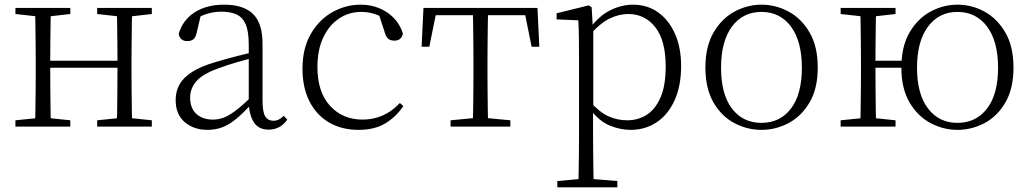

<svg xmlns="http://www.w3.org/2000/svg" viewBox="-20 -542 4410 822"><path d="M130 0Q131 -24 131.5 -64.5Q132 -105 132.5 -148.5Q133 -192 133 -226V-283Q133 -316 132.5 -359.5Q132 -403 131.5 -443.5Q131 -484 130 -508H198Q197 -484 196.5 -443Q196 -402 195.5 -357Q195 -312 195 -275V-256Q195 -207 195.5 -157Q196 -107 196.5 -65.5Q197 -24 198 0ZM479 0Q481 -24 481.5 -65.5Q482 -107 482.5 -157Q483 -207 483 -256V-275Q483 -312 482.5 -357Q482 -402 481.5 -443Q481 -484 479 -508H546Q545 -484 544.5 -443.5Q544 -403 543.5 -359.5Q543 -316 543 -283V-226Q543 -192 543.5 -148.5Q544 -105 544.5 -64.5Q545 -24 546 0ZM46 0V-27L155 -38H175L281 -27V0ZM46 -482V-508H281V-482L175 -470H155ZM396 0V-27L504 -38H525L630 -27V0ZM396 -482V-508H630V-482L525 -470H504ZM163 -252V-282H513V-252Z M868 14Q810 14 771 -19Q732 -52 732 -114Q732 -151 748.5 -180.5Q765 -210 802.5 -234Q840 -258 902 -276Q945 -289 989.5 -300.5Q1034 -312 1074 -321V-297Q1034 -287 992.5 -275Q951 -263 914 -249Q847 -225 820.5 -194Q794 -163 794 -125Q794 -78 821 -54Q848 -30 892 -30Q917 -30 940.5 -39.5Q964 -49 993.5 -72Q1023 -95 1063 -134L1069 -89H1050Q1018 -55 990 -32Q962 -9 933 2.5Q904 14 868 14ZM1130 13Q1088 13 1067.5 -17.5Q1047 -48 1045 -102V-106V-350Q1045 -407 1032 -437.5Q1019 -468 993 -480Q967 -492 927 -492Q897 -492 867 -483Q837 -474 805 -454L841 -482L822 -402Q818 -382 808 -374Q798 -366 782 -366Q751 -366 745 -397Q762 -456 813 -489Q864 -522 940 -522Q1022 -522 1063 -482.5Q1104 -443 1104 -354V-113Q1104 -61 1116 -43Q1128 -25 1150 -25Q1163 -25 1173 -30Q1183 -35 1195 -46L1210 -30Q1195 -8 1174.5 2.5Q1154 13 1130 13Z M1515 14Q1443 14 1389 -17.5Q1335 -49 1305 -108Q1275 -167 1275 -248Q1275 -335 1310.5 -396.5Q1346 -458 1403 -490Q1460 -522 1525 -522Q1567 -522 1603.5 -507Q1640 -492 1666.5 -464.5Q1693 -437 1705 -398Q1698 -368 1669 -368Q1651 -368 1641.5 -376.5Q1632 -385 1627 -404L1599 -490L1642 -452Q1611 -474 1583 -482.5Q1555 -491 1526 -491Q1473 -491 1430.5 -462Q1388 -433 1363.5 -380.5Q1339 -328 1339 -255Q1339 -148 1393 -89Q1447 -30 1532 -30Q1577 -30 1617 -47Q1657 -64 1692 -101L1707 -88Q1675 -41 1629 -13.5Q1583 14 1515 14Z M1785 -342 1793 -508H2281L2289 -342H2256L2223 -505L2256 -477H1818L1851 -505L1818 -342ZM1909 0V-27L2025 -38H2049L2165 -27V0ZM2004 0Q2005 -24 2005.5 -64.5Q2006 -105 2006.5 -148.5Q2007 -192 2007 -226V-283Q2007 -316 2006.5 -359.5Q2006 -403 2005.5 -443.5Q2005 -484 2004 -508H2070Q2069 -484 2068.5 -443.5Q2068 -403 2067.5 -359.5Q2067 -316 2067 -283V-226Q2067 -192 2067.5 -148.5Q2068 -105 2068.5 -64.5Q2069 -24 2070 0Z M2366 260V233L2478 223H2499L2623 233V260ZM2456 260Q2457 229 2457.5 189.5Q2458 150 2458.5 108.5Q2459 67 2459 32V-278Q2459 -330 2458.5 -374Q2458 -418 2456 -455L2363 -459V-485L2500 -519L2513 -511L2518 -425L2520 -420V-80L2519 -71V32Q2519 66 2519.5 107.5Q2520 149 2520.5 189Q2521 229 2522 260ZM2679 14Q2636 14 2590.5 -4.5Q2545 -23 2506 -75H2493L2505 -108Q2546 -62 2584 -44.5Q2622 -27 2666 -27Q2711 -27 2748 -50Q2785 -73 2807.5 -124Q2830 -175 2830 -257Q2830 -369 2785.5 -425.5Q2741 -482 2670 -482Q2630 -482 2589.5 -462.5Q2549 -443 2502 -389L2493 -420H2505Q2545 -475 2593.5 -498.5Q2642 -522 2690 -522Q2751 -522 2797 -489.5Q2843 -457 2869.5 -398Q2896 -339 2896 -259Q2896 -175 2868.5 -113.5Q2841 -52 2792 -19Q2743 14 2679 14Z M3240 14Q3179 14 3124 -15Q3069 -44 3034.5 -103.5Q3000 -163 3000 -253Q3000 -343 3035 -403Q3070 -463 3125 -492.5Q3180 -522 3240 -522Q3301 -522 3356 -492.5Q3411 -463 3446 -403Q3481 -343 3481 -253Q3481 -163 3446 -103.5Q3411 -44 3356 -15Q3301 14 3240 14ZM3240 -16Q3320 -16 3366.5 -77.5Q3413 -139 3413 -252Q3413 -365 3366.5 -428Q3320 -491 3240 -491Q3160 -491 3113.5 -428Q3067 -365 3067 -252Q3067 -139 3113.5 -77.5Q3160 -16 3240 -16Z M3579 0V-27L3688 -38H3708L3814 -27V0ZM3579 -482V-508H3814V-482L3708 -470H3688ZM3663 0Q3664 -24 3664.5 -64.5Q3665 -105 3665.5 -148.5Q3666 -192 3666 -226V-283Q3666 -316 3665.5 -359.5Q3665 -403 3664.5 -443.5Q3664 -484 3663 -508H3731Q3730 -484 3729.5 -443.5Q3729 -403 3728.5 -358Q3728 -313 3728 -277V-256Q3728 -207 3728.5 -157Q3729 -107 3729.5 -65.5Q3730 -24 3731 0ZM3696 -252V-282H3880V-252ZM4079 14Q4019 14 3964 -15Q3909 -44 3874 -103.5Q3839 -163 3839 -253Q3839 -343 3874 -403Q3909 -463 3964 -492.5Q4019 -522 4079 -522Q4140 -522 4194.5 -492.5Q4249 -463 4284 -403Q4319 -343 4319 -253Q4319 -163 4284.5 -103.5Q4250 -44 4195 -15Q4140 14 4079 14ZM4079 -16Q4159 -16 4206 -77.5Q4253 -139 4253 -252Q4253 -365 4206 -428Q4159 -491 4079 -491Q4000 -491 3953 -428Q3906 -365 3906 -252Q3906 -139 3953 -77.5Q4000 -16 4079 -16Z"/></svg>

Font: Noto Serif SC ExtraLight
Style: Regular
Weight: 200
Designer: Ryoko NISHIZUKA 西塚涼子 (kana & ideographs); Frank Grießhammer (Latin, Greek & Cyrillic); Wenlong ZHANG 张文龙 (bopomofo); San
Foundry: Adobe
Version: Version 2.002-H1;hotconv 1.1.0;makeotfexe 2.6.0